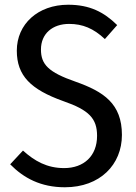

<svg xmlns="http://www.w3.org/2000/svg" viewBox="-20 -777 575 811"><path d="M268 -757C140 -757 51 -675 51 -563C51 -457 110 -399 247 -350C357 -312 390 -276 390 -203C390 -118 334 -67 251 -67C178 -67 126 -97 77 -141L23 -83C80 -25 152 14 254 14C403 14 495 -82 495 -207C495 -339 418 -390 299 -432C184 -472 153 -505 153 -568C153 -635 202 -676 272 -676C329 -676 375 -657 423 -612L475 -671C419 -726 359 -757 268 -757Z"/></svg>

Font: Glow Sans SC Condensed Medium
Style: Regular
Weight: 600
Width: 3
Designer: Ryoko NISHIZUKA (kana, bopomofo & ideographs); Paul D. Hunt (Latin, Greek & Cyrillic); Sandoll Communications, Soo-young
Version: Version 0.93